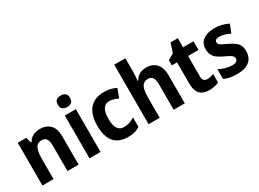

<svg xmlns="http://www.w3.org/2000/svg" viewBox="-33 -1436 2864 2122"><g transform="rotate(-30 1399.5 -375.5)"><path d="M356 -556Q438 -556 485 -507.5Q532 -459 532 -358V0H390V-321Q390 -379 372.5 -408.5Q355 -438 313 -438Q256 -438 234 -394Q212 -350 212 -259V0H70V-546H179L198 -476H206Q222 -504 244.5 -521.5Q267 -539 296 -547.5Q325 -556 356 -556Z M812 -546V0H671V-546ZM742 -761Q776 -761 797.5 -744.5Q819 -728 819 -687Q819 -647 797.5 -630.5Q776 -614 742 -614Q708 -614 686 -630.5Q664 -647 664 -687Q664 -728 685 -744.5Q706 -761 742 -761Z M1161 10Q1085 10 1032 -20Q979 -50 952 -112Q925 -174 925 -270Q925 -364 954.5 -428Q984 -492 1039.5 -524Q1095 -556 1171 -556Q1221 -556 1259 -546Q1297 -536 1327 -520L1286 -409Q1256 -422 1228.5 -430.5Q1201 -439 1174 -439Q1140 -439 1116.5 -420Q1093 -401 1081.5 -364Q1070 -327 1070 -271Q1070 -217 1082 -180.5Q1094 -144 1117.5 -126Q1141 -108 1175 -108Q1215 -108 1248 -119.5Q1281 -131 1313 -152V-31Q1281 -9 1245.5 0.5Q1210 10 1161 10Z M1567 -600Q1567 -564 1564.5 -530Q1562 -496 1559 -476H1567Q1582 -503 1603.5 -521Q1625 -539 1652 -548Q1679 -557 1711 -557Q1765 -557 1804.5 -535Q1844 -513 1865.5 -469Q1887 -425 1887 -357V0H1745V-321Q1745 -381 1727 -409.5Q1709 -438 1669 -438Q1631 -438 1608.5 -418Q1586 -398 1576.5 -358Q1567 -318 1567 -259V0H1425V-760H1567Z M2237 -107Q2259 -107 2279 -112Q2299 -117 2320 -124V-15Q2297 -4 2265 3Q2233 10 2195 10Q2148 10 2112.5 -7Q2077 -24 2058 -63.5Q2039 -103 2039 -168V-435H1973V-501L2049 -545L2087 -662H2180V-546H2313V-435H2180V-170Q2180 -139 2195 -123Q2210 -107 2237 -107Z M2764 -162Q2764 -107 2740 -68.5Q2716 -30 2669.5 -10Q2623 10 2553 10Q2502 10 2463 2.5Q2424 -5 2387 -22V-146Q2424 -126 2469 -113.5Q2514 -101 2552 -101Q2590 -101 2607 -113.5Q2624 -126 2624 -148Q2624 -163 2617 -174Q2610 -185 2588 -198.5Q2566 -212 2520 -233Q2475 -254 2445 -276Q2415 -298 2400 -329Q2385 -360 2385 -404Q2385 -478 2439 -517Q2493 -556 2584 -556Q2632 -556 2673.5 -546Q2715 -536 2759 -514L2717 -409Q2684 -426 2651.5 -436.5Q2619 -447 2585 -447Q2556 -447 2541 -437.5Q2526 -428 2526 -410Q2526 -396 2533.5 -385.5Q2541 -375 2562.5 -363Q2584 -351 2627 -331Q2669 -311 2700 -290Q2731 -269 2747.5 -238.5Q2764 -208 2764 -162Z"/></g></svg>

Font: Noto Sans SemiCondensed
Style: Regular
Weight: 400
Width: 4
Version: Version 2.013